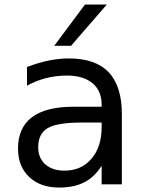

<svg xmlns="http://www.w3.org/2000/svg" viewBox="-20 -820 653 854"><path d="M342.8 -274.9Q233.9 -274.9 191.9 -250Q149.9 -225.1 149.9 -165Q149.9 -117.2 181.4 -89.1Q212.9 -61 267.1 -61Q341.8 -61 387 -114Q432.1 -167 432.1 -254.9V-274.9ZM522 -312V0H432.1V-83Q401.4 -33.2 355.5 -9.5Q309.6 14.2 243.2 14.2Q159.2 14.2 109.6 -33Q60.1 -80.1 60.1 -159.2Q60.1 -251.5 121.8 -298.3Q183.6 -345.2 306.2 -345.2H432.1V-354Q432.1 -416 391.4 -450Q350.6 -483.9 276.9 -483.9Q230 -483.9 185.5 -472.7Q141.1 -461.4 100.1 -439V-522Q149.4 -541 195.8 -550.5Q242.2 -560.1 286.1 -560.1Q404.8 -560.1 463.4 -498.5Q522 -437 522 -312ZM357.9 -799.8H455.1L295.9 -616.2H221.2Z"/></svg>

Font: Pangururan
Style: Regular
Weight: 400
Designer: Uli Kozok
Foundry: Michael Everson and Uli Kozok
Version: Version 1.005